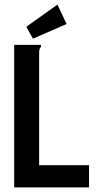

<svg xmlns="http://www.w3.org/2000/svg" viewBox="-20 -819 440 839"><path d="M42 -623H159V-614Q153 -608 152 -601Q151 -594 151 -577V-97H369V0H42ZM124 -650 95 -702 231 -799 271 -714Z"/></svg>

Font: Inconsolata Condensed ExtraBold
Style: Regular
Weight: 800
Width: 3
Monospace: yes
Designer: Raph Levien, Cyreal, Brenton Simpson
Foundry: Raph Levien, Cyreal, Google
Version: Version 3.001; ttfautohint (v1.8.2.53-6de2)